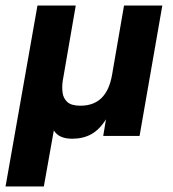

<svg xmlns="http://www.w3.org/2000/svg" viewBox="-35 -490 625 692"><path d="M-15 182 100 -470H238L191 -198Q188 -177 190.5 -156.5Q193 -136 207.5 -122.5Q222 -109 255 -109Q350 -109 369 -221L412 -470H550L468 0H337L347 -60Q323 -22 293.5 -6Q264 10 225 10Q177 10 159 -20L123 182Z"/></svg>

Font: Gantari
Style: Bold Italic
Weight: 700
Italic angle: -10°
Designer: Anugrah Pasau
Foundry: Lafontype
Version: Version 1.000; ttfautohint (v1.8.4.7-5d5b)